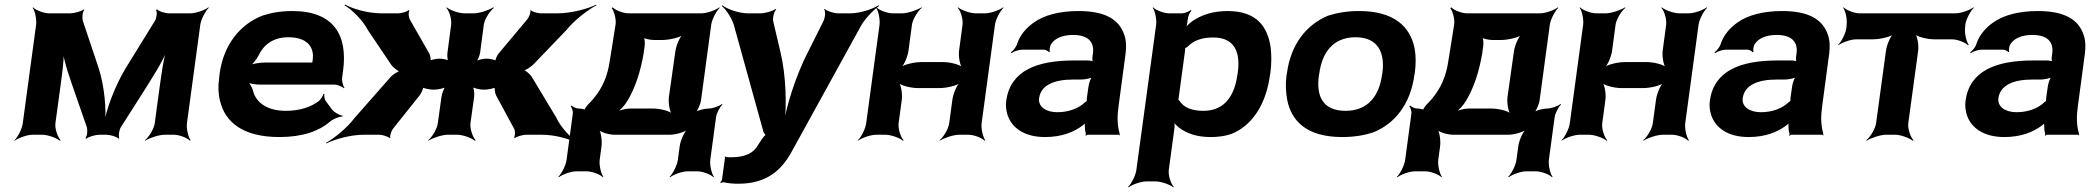

<svg xmlns="http://www.w3.org/2000/svg" viewBox="-20 -586 9094 835"><path d="M409 -290 340 -496C337 -508 338 -535 347 -543L343 -545C336 -537 302 -528 285 -528H194C170 -528 135 -542 124 -554L122 -552C132 -539 140 -502 137 -478L79 -50C76 -26 57 11 43 24L44 26C59 14 98 0 122 0H164C188 0 226 14 240 26L244 24C231 11 218 -26 221 -50L236 -160C245 -229 260 -320 257 -371L253 -370C256 -319 288 -235 310 -170L358 -32C361 -20 360 7 351 15L356 17C363 9 396 0 412 0H443C459 0 490 9 495 17L499 15C494 7 498 -20 505 -32L595 -173C637 -240 693 -325 710 -378L706 -379C689 -326 678 -233 668 -162L653 -50C650 -26 627 11 610 24L611 26C629 14 672 0 696 0H736C760 0 795 14 806 26L809 24C799 11 790 -26 793 -50L851 -478C854 -502 874 -539 888 -552L886 -554C871 -542 832 -528 808 -528H715C699 -528 669 -537 664 -545L658 -543C665 -535 661 -508 654 -496L527 -290C480 -213 440 -106 432 -44H436C444 -106 434 -213 409 -290Z M1251 -538C1203 -538 1161 -531 1121 -518C1022 -479 952 -390 935 -265L933 -246C928 -211 929 -178 937 -147C959 -55 1036 10 1195 10C1296 10 1368 -16 1415 -57C1429 -69 1457 -80 1469 -79L1470 -83C1457 -84 1432 -98 1423 -111L1397 -146C1391 -154 1389 -169 1391 -177L1387 -178C1385 -170 1375 -153 1366 -146C1331 -120 1283 -104 1223 -104C1142 -104 1093 -140 1080 -192C1077 -206 1065 -226 1055 -233L1051 -229C1061 -223 1091 -218 1111 -218H1434C1448 -218 1469 -209 1476 -202L1478 -204C1472 -212 1466 -234 1468 -248L1472 -278C1493 -434 1431 -538 1251 -538ZM1340 -326 1339 -320C1339 -317 1337 -311 1339 -310L1342 -312C1341 -314 1334 -314 1330 -314H1130C1109 -314 1074 -308 1061 -301L1065 -297C1078 -305 1096 -328 1104 -344C1125 -389 1166 -424 1234 -424C1310 -424 1348 -387 1340 -326Z M2138 -170 2216 -26C2221 -17 2221 6 2215 12L2220 14C2226 8 2255 0 2267 0H2338C2396 0 2464 20 2494 39L2496 36C2466 17 2419 -31 2399 -75L2292 -253C2285 -263 2265 -282 2254 -282L2253 -278C2264 -278 2291 -297 2300 -306L2443 -455C2477 -498 2538 -544 2574 -563L2573 -566C2538 -548 2465 -528 2404 -528H2331C2319 -528 2293 -535 2289 -542L2286 -540C2290 -533 2280 -511 2274 -503L2149 -354C2142 -346 2132 -324 2135 -319L2138 -321C2135 -326 2108 -331 2097 -331C2082 -331 2056 -326 2049 -319L2050 -317C2058 -323 2066 -345 2068 -357L2084 -478C2087 -502 2111 -539 2128 -552L2125 -554C2107 -542 2065 -528 2041 -528H1999C1975 -528 1937 -542 1923 -554L1921 -552C1934 -539 1945 -502 1942 -478L1926 -357C1924 -344 1926 -323 1931 -317L1935 -320C1930 -326 1906 -331 1891 -331C1880 -331 1852 -326 1847 -321L1851 -319C1856 -324 1851 -346 1847 -353L1762 -502C1757 -511 1755 -533 1761 -540L1757 -542C1751 -535 1724 -528 1712 -528H1639C1578 -528 1513 -548 1481 -566L1478 -563C1510 -545 1558 -498 1580 -455L1683 -302C1690 -293 1712 -274 1723 -274V-278C1712 -278 1684 -259 1677 -249L1522 -73C1490 -30 1433 16 1398 35L1399 38C1434 20 1504 0 1561 0H1630C1642 0 1669 8 1673 14L1678 12C1674 6 1682 -17 1689 -26L1804 -170C1811 -179 1824 -204 1820 -210L1814 -208C1818 -202 1851 -196 1863 -196H1866C1884 -196 1914 -202 1923 -210L1920 -213C1911 -205 1902 -179 1900 -165L1884 -50C1881 -26 1859 11 1842 24L1843 26C1861 14 1903 0 1927 0H1969C1993 0 2031 14 2045 26L2049 24C2036 11 2023 -26 2026 -50L2042 -165C2044 -179 2041 -205 2034 -213L2031 -210C2038 -202 2067 -196 2086 -196H2088C2100 -196 2133 -202 2139 -208L2134 -210C2128 -204 2133 -179 2138 -170Z M2499 -114H2497C2486 -114 2471 -121 2466 -127L2462 -124C2467 -118 2473 -102 2471 -91L2444 109C2441 133 2422 170 2408 183L2410 185C2425 173 2463 159 2487 159H2531C2555 159 2591 173 2602 185L2604 183C2594 170 2585 133 2588 109L2596 50C2599 26 2594 -14 2583 -26L2580 -24C2590 -11 2629 0 2653 0H2893C2917 0 2958 -11 2972 -24L2971 -26C2956 -14 2939 26 2936 50L2928 109C2925 133 2906 170 2892 183L2894 185C2909 173 2947 159 2971 159H3012C3036 159 3072 173 3083 185L3085 183C3075 170 3066 133 3069 109L3094 -76C3096 -94 3112 -122 3122 -132L3120 -134C3109 -125 3080 -114 3062 -114C3044 -114 3011 -106 3001 -96L3003 -94C3014 -103 3027 -134 3029 -152L3073 -478C3076 -502 3096 -539 3110 -552L3108 -554C3093 -542 3054 -528 3030 -528H2713C2690 -528 2655 -542 2645 -554L2640 -551C2650 -539 2661 -502 2657 -479L2637 -353C2632 -324 2629 -299 2623 -277C2606 -213 2576 -170 2537 -131C2532 -126 2520 -109 2521 -105L2526 -107C2525 -111 2505 -114 2499 -114ZM2779 -353 2783 -382C2786 -396 2784 -421 2778 -428L2773 -425C2779 -418 2807 -412 2825 -412H2860C2890 -412 2939 -423 2953 -436L2951 -438C2936 -426 2920 -386 2917 -362L2889 -164C2886 -140 2892 -100 2903 -88L2905 -90C2895 -103 2850 -114 2820 -114H2721C2702 -114 2674 -107 2661 -99L2662 -96C2675 -104 2699 -130 2709 -148C2742 -203 2765 -272 2779 -353Z M3133 100 3120 194C3119 199 3115 205 3113 206L3114 210C3117 208 3125 206 3129 207C3146 211 3167 213 3192 213C3317 213 3379 151 3420 79L3718 -462C3735 -498 3778 -543 3803 -560L3801 -563C3775 -546 3718 -528 3680 -528H3625C3606 -528 3575 -538 3567 -547L3564 -545C3572 -536 3568 -507 3560 -492L3494 -360C3441 -258 3398 -120 3387 -40H3391C3402 -120 3399 -258 3374 -360L3343 -492C3339 -507 3346 -536 3356 -545L3352 -547C3342 -538 3307 -528 3288 -528H3233C3194 -528 3143 -546 3121 -563L3119 -560C3140 -543 3169 -498 3176 -461L3299 -17C3299 -13 3308 3 3313 3V-1C3308 -1 3297 14 3294 18L3279 41C3258 80 3222 98 3157 98C3149 98 3142 97 3136 97C3135 97 3135 95 3135 94L3131 96C3132 97 3133 99 3133 100Z M4249 -50 4307 -478C4310 -502 4330 -539 4344 -552L4342 -554C4327 -542 4288 -528 4264 -528H4223C4199 -528 4161 -542 4147 -554L4145 -552C4158 -539 4169 -502 4166 -478L4151 -366C4148 -342 4154 -302 4165 -290L4167 -292C4157 -305 4112 -316 4082 -316H3986C3956 -316 3909 -305 3895 -292L3897 -290C3912 -302 3928 -342 3931 -366L3946 -478C3949 -502 3972 -539 3989 -552L3987 -554C3969 -542 3927 -528 3903 -528H3862C3838 -528 3803 -542 3792 -554L3790 -552C3800 -539 3808 -502 3805 -478L3747 -50C3744 -26 3725 11 3711 24L3712 26C3727 14 3766 0 3790 0H3831C3855 0 3893 14 3907 26L3910 24C3897 11 3885 -26 3888 -50L3902 -153C3905 -177 3899 -217 3888 -229L3886 -227C3896 -214 3941 -203 3971 -203H4067C4097 -203 4144 -214 4158 -227L4156 -229C4141 -217 4125 -177 4122 -153L4108 -50C4105 -26 4083 11 4066 24L4067 26C4085 14 4127 0 4151 0H4192C4216 0 4251 14 4262 26L4265 24C4255 11 4246 -26 4249 -50Z M4845 -128 4875 -352C4879 -383 4878 -410 4870 -433C4848 -501 4787 -538 4671 -538C4585 -538 4519 -519 4476 -488C4446 -467 4417 -436 4404 -397C4400 -382 4386 -365 4376 -358L4379 -355C4388 -362 4411 -370 4426 -370H4519C4527 -370 4539 -364 4542 -359L4546 -361C4543 -366 4546 -383 4549 -390C4564 -419 4601 -434 4646 -434C4712 -434 4740 -404 4733 -353L4731 -338C4730 -331 4731 -318 4734 -314L4736 -317C4733 -321 4719 -323 4710 -323H4650C4490 -323 4374 -279 4356 -148C4353 -125 4356 -104 4362 -85C4381 -30 4434 10 4525 10C4596 10 4649 -11 4688 -40C4693 -44 4700 -50 4702 -54L4699 -55C4697 -51 4698 -43 4698 -37C4698 -26 4699 -16 4702 -7C4703 -5 4702 1 4701 3L4702 5C4703 3 4708 0 4711 0H4843C4845 0 4848 2 4849 3L4851 1C4850 0 4848 -2 4848 -4C4848 -5 4850 -7 4850 -7L4848 -10C4839 -43 4838 -80 4845 -128ZM4499 -159C4507 -218 4569 -240 4645 -240H4681C4699 -240 4728 -246 4736 -253L4732 -256C4724 -249 4716 -225 4714 -211L4707 -162C4707 -159 4705 -145 4707 -143L4709 -146C4707 -148 4697 -141 4695 -138C4670 -115 4628 -98 4578 -98C4529 -98 4494 -122 4499 -159Z M5145 -500 5146 -503C5146 -514 5154 -533 5162 -539L5158 -542C5151 -536 5132 -528 5120 -528H5065C5041 -528 5006 -542 4995 -554L4993 -552C5003 -539 5011 -502 5008 -478L4922 153C4919 177 4900 214 4886 227L4888 229C4903 217 4941 203 4965 203H5006C5030 203 5069 217 5083 229L5085 227C5072 214 5060 177 5063 153L5087 -24C5089 -37 5089 -54 5085 -62L5082 -60C5085 -52 5098 -38 5109 -30C5141 -6 5184 10 5245 10C5286 10 5325 3 5352 -11C5434 -52 5487 -141 5503 -259L5505 -270C5510 -310 5510 -347 5506 -380C5493 -469 5446 -538 5319 -538C5253 -538 5206 -521 5167 -495C5154 -486 5137 -470 5133 -461L5136 -460C5141 -469 5144 -487 5145 -500ZM5214 -104C5160 -104 5127 -120 5110 -147C5109 -149 5102 -155 5101 -154L5104 -151C5105 -152 5107 -165 5107 -168L5133 -360C5133 -363 5135 -377 5134 -378L5131 -375C5132 -374 5144 -382 5146 -384C5170 -409 5205 -423 5257 -423C5356 -423 5374 -349 5363 -270L5361 -259C5350 -180 5313 -104 5214 -104Z M5577 -269 5575 -259C5570 -220 5572 -185 5578 -152C5596 -58 5665 10 5817 10C5867 10 5913 3 5954 -11C6047 -49 6114 -134 6131 -259L6133 -269C6138 -308 6138 -343 6132 -376C6113 -470 6043 -538 5891 -538C5841 -538 5797 -531 5756 -518C5662 -479 5594 -394 5577 -269ZM5992 -269 5990 -259C5979 -176 5934 -104 5832 -104C5727 -104 5704 -175 5716 -259L5718 -269C5729 -351 5773 -424 5875 -424C5977 -424 6003 -352 5992 -269Z M6146 -114H6144C6133 -114 6118 -121 6113 -127L6109 -124C6114 -118 6120 -102 6118 -91L6091 109C6088 133 6069 170 6055 183L6057 185C6072 173 6110 159 6134 159H6178C6202 159 6238 173 6249 185L6251 183C6241 170 6232 133 6235 109L6243 50C6246 26 6241 -14 6230 -26L6227 -24C6237 -11 6276 0 6300 0H6540C6564 0 6605 -11 6619 -24L6618 -26C6603 -14 6586 26 6583 50L6575 109C6572 133 6553 170 6539 183L6541 185C6556 173 6594 159 6618 159H6659C6683 159 6719 173 6730 185L6732 183C6722 170 6713 133 6716 109L6741 -76C6743 -94 6759 -122 6769 -132L6767 -134C6756 -125 6727 -114 6709 -114C6691 -114 6658 -106 6648 -96L6650 -94C6661 -103 6674 -134 6676 -152L6720 -478C6723 -502 6743 -539 6757 -552L6755 -554C6740 -542 6701 -528 6677 -528H6360C6337 -528 6302 -542 6292 -554L6287 -551C6297 -539 6308 -502 6304 -479L6284 -353C6279 -324 6276 -299 6270 -277C6253 -213 6223 -170 6184 -131C6179 -126 6167 -109 6168 -105L6173 -107C6172 -111 6152 -114 6146 -114ZM6426 -353 6430 -382C6433 -396 6431 -421 6425 -428L6420 -425C6426 -418 6454 -412 6472 -412H6507C6537 -412 6586 -423 6600 -436L6598 -438C6583 -426 6567 -386 6564 -362L6536 -164C6533 -140 6539 -100 6550 -88L6552 -90C6542 -103 6497 -114 6467 -114H6368C6349 -114 6321 -107 6308 -99L6309 -96C6322 -104 6346 -130 6356 -148C6389 -203 6412 -272 6426 -353Z M7309 -50 7367 -478C7370 -502 7390 -539 7404 -552L7402 -554C7387 -542 7348 -528 7324 -528H7283C7259 -528 7221 -542 7207 -554L7205 -552C7218 -539 7229 -502 7226 -478L7211 -366C7208 -342 7214 -302 7225 -290L7227 -292C7217 -305 7172 -316 7142 -316H7046C7016 -316 6969 -305 6955 -292L6957 -290C6972 -302 6988 -342 6991 -366L7006 -478C7009 -502 7032 -539 7049 -552L7047 -554C7029 -542 6987 -528 6963 -528H6922C6898 -528 6863 -542 6852 -554L6850 -552C6860 -539 6868 -502 6865 -478L6807 -50C6804 -26 6785 11 6771 24L6772 26C6787 14 6826 0 6850 0H6891C6915 0 6953 14 6967 26L6970 24C6957 11 6945 -26 6948 -50L6962 -153C6965 -177 6959 -217 6948 -229L6946 -227C6956 -214 7001 -203 7031 -203H7127C7157 -203 7204 -214 7218 -227L7216 -229C7201 -217 7185 -177 7182 -153L7168 -50C7165 -26 7143 11 7126 24L7127 26C7145 14 7187 0 7211 0H7252C7276 0 7311 14 7322 26L7325 24C7315 11 7306 -26 7309 -50Z M7905 -128 7935 -352C7939 -383 7938 -410 7930 -433C7908 -501 7847 -538 7731 -538C7645 -538 7579 -519 7536 -488C7506 -467 7477 -436 7464 -397C7460 -382 7446 -365 7436 -358L7439 -355C7448 -362 7471 -370 7486 -370H7579C7587 -370 7599 -364 7602 -359L7606 -361C7603 -366 7606 -383 7609 -390C7624 -419 7661 -434 7706 -434C7772 -434 7800 -404 7793 -353L7791 -338C7790 -331 7791 -318 7794 -314L7796 -317C7793 -321 7779 -323 7770 -323H7710C7550 -323 7434 -279 7416 -148C7413 -125 7416 -104 7422 -85C7441 -30 7494 10 7585 10C7656 10 7709 -11 7748 -40C7753 -44 7760 -50 7762 -54L7759 -55C7757 -51 7758 -43 7758 -37C7758 -26 7759 -16 7762 -7C7763 -5 7762 1 7761 3L7762 5C7763 3 7768 0 7771 0H7903C7905 0 7908 2 7909 3L7911 1C7910 0 7908 -2 7908 -4C7908 -5 7910 -7 7910 -7L7908 -10C7899 -43 7898 -80 7905 -128ZM7559 -159C7567 -218 7629 -240 7705 -240H7741C7759 -240 7788 -246 7796 -253L7792 -256C7784 -249 7776 -225 7774 -211L7767 -162C7767 -159 7765 -145 7767 -143L7769 -146C7767 -148 7757 -141 7755 -138C7730 -115 7688 -98 7638 -98C7589 -98 7554 -122 7559 -159Z M8526 -465 8527 -478C8530 -502 8550 -539 8564 -552L8562 -554C8547 -542 8508 -528 8484 -528H8068C8044 -528 8009 -542 7998 -554L7996 -552C8006 -539 8014 -502 8011 -478L8010 -465C8007 -441 7988 -404 7974 -391L7975 -389C7990 -401 8029 -415 8053 -415H8126C8156 -415 8204 -426 8218 -439L8216 -441C8201 -429 8185 -389 8182 -365L8139 -50C8136 -26 8113 11 8096 24L8098 26C8116 14 8158 0 8182 0H8222C8246 0 8284 14 8298 26L8302 24C8289 11 8276 -26 8279 -50L8322 -365C8325 -389 8319 -429 8308 -441L8306 -439C8316 -426 8362 -415 8392 -415H8469C8493 -415 8528 -401 8539 -389L8542 -391C8532 -404 8523 -441 8526 -465Z M9017 -128 9047 -352C9051 -383 9050 -410 9042 -433C9020 -501 8959 -538 8843 -538C8757 -538 8691 -519 8648 -488C8618 -467 8589 -436 8576 -397C8572 -382 8558 -365 8548 -358L8551 -355C8560 -362 8583 -370 8598 -370H8691C8699 -370 8711 -364 8714 -359L8718 -361C8715 -366 8718 -383 8721 -390C8736 -419 8773 -434 8818 -434C8884 -434 8912 -404 8905 -353L8903 -338C8902 -331 8903 -318 8906 -314L8908 -317C8905 -321 8891 -323 8882 -323H8822C8662 -323 8546 -279 8528 -148C8525 -125 8528 -104 8534 -85C8553 -30 8606 10 8697 10C8768 10 8821 -11 8860 -40C8865 -44 8872 -50 8874 -54L8871 -55C8869 -51 8870 -43 8870 -37C8870 -26 8871 -16 8874 -7C8875 -5 8874 1 8873 3L8874 5C8875 3 8880 0 8883 0H9015C9017 0 9020 2 9021 3L9023 1C9022 0 9020 -2 9020 -4C9020 -5 9022 -7 9022 -7L9020 -10C9011 -43 9010 -80 9017 -128ZM8671 -159C8679 -218 8741 -240 8817 -240H8853C8871 -240 8900 -246 8908 -253L8904 -256C8896 -249 8888 -225 8886 -211L8879 -162C8879 -159 8877 -145 8879 -143L8881 -146C8879 -148 8869 -141 8867 -138C8842 -115 8800 -98 8750 -98C8701 -98 8666 -122 8671 -159Z"/></svg>

Font: Asimov
Style: EdgeWideIt
Weight: 500
Designer: Google
Version: Version 2.000980: 2014